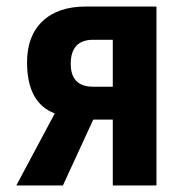

<svg xmlns="http://www.w3.org/2000/svg" viewBox="-20 -569 540 589"><path d="M30 0H173L266 -202H326V0H460V-549H244Q158 -549 110.5 -504Q63 -459 63 -378Q63 -253 148 -221ZM266 -303Q197 -303 197 -373Q197 -447 266 -447H326V-303Z"/></svg>

Font: Noto Sans Mono Condensed Extra
Style: Regular
Weight: 800
Width: 3
Designer: Monotype Design Team
Foundry: Monotype Imaging Inc.
Version: Version 1.900